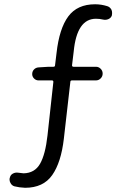

<svg xmlns="http://www.w3.org/2000/svg" viewBox="-20 -765 589 894"><path d="M479.5 -736.3Q492.2 -732.4 499 -719.7Q502 -712.9 502 -704.1Q502 -699.2 501 -693.4Q497.1 -681.6 485.4 -676.3Q473.6 -670.9 460 -673.8Q444.3 -677.7 426.8 -677.7Q337.9 -677.7 323.2 -525.4L315.4 -460.9Q315.4 -454.1 322.3 -454.1H426.8Q439.5 -454.1 448.7 -444.8Q458 -435.5 458 -422.4Q458 -409.2 448.7 -399.9Q439.5 -390.6 426.8 -390.6H315.4Q307.6 -390.6 307.6 -383.8L277.3 -119.1Q264.6 -8.8 223.1 50.3Q181.6 109.4 96.7 109.4Q70.3 108.4 46.9 102.5Q34.2 98.6 28.3 85.9Q24.4 79.1 24.4 70.3Q24.4 65.4 26.4 60.5Q29.3 48.8 40.5 43Q51.8 37.1 64.5 39.1Q75.2 41 89.8 42Q141.6 41 166.5 -2.4Q191.4 -45.9 201.2 -134.8L228.5 -383.8Q228.5 -390.6 221.7 -390.6H159.2Q147.5 -390.6 138.7 -399.4Q129.9 -408.2 129.9 -419.9Q129.9 -432.6 138.2 -441.4Q146.5 -450.2 159.2 -451.2L206.1 -454.1H228.5Q236.3 -454.1 236.3 -460.9L243.2 -517.6Q255.9 -631.8 297.9 -688.5Q339.8 -745.1 422.9 -745.1Q451.2 -745.1 479.5 -736.3Z"/></svg>

Font: Gen Jyuu Gothic P Normal
Style: Regular
Weight: 300
Designer: [Source Han Sans]
Ryoko NISHIZUKA  (kana & ideographs); Paul D. Hunt (Latin, Greek & Cyrillic); Wenlong ZHANG  (bopomofo
Version: Version 1.002.20150607